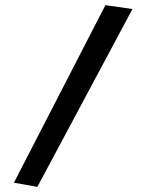

<svg xmlns="http://www.w3.org/2000/svg" viewBox="-20 -716 565 745"><path d="M389 -696 34 -7 125 9 494 -681Z"/></svg>

Font: McLaren
Style: Regular
Weight: 400
Designer: Astigmatic (AOETI)
Foundry: Astigmatic (AOETI)
Version: Version 1.000